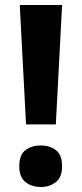

<svg xmlns="http://www.w3.org/2000/svg" viewBox="-20 -734 326 767"><path d="M203 -237H84L59 -714H228ZM57 -70Q57 -116 82 -134.5Q107 -153 143 -153Q178 -153 203 -134.5Q228 -116 228 -70Q228 -26 203 -6.5Q178 13 143 13Q107 13 82 -6.5Q57 -26 57 -70Z"/></svg>

Font: Noto Sans Tangsa
Style: Bold
Weight: 700
Version: Version 1.504